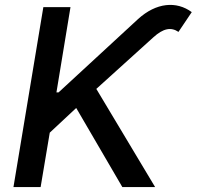

<svg xmlns="http://www.w3.org/2000/svg" viewBox="-20 -756 795 776"><path d="M34.4 0H144.2L181.1 -219.8L288 -319.6L474.4 0H606.9L369.3 -396.7L599.4 -604.8C639.9 -641.7 671.2 -647.4 701.3 -627.1L755 -707C693.5 -752.5 611.5 -746.1 537.6 -678.6L216.6 -382.5H208.1L264.9 -727.3H155.2Z"/></svg>

Font: TID UI Medium
Style: Italic
Weight: 500
Italic angle: -9.39999°
Designer: The TID Project Authors
Foundry: Bakken & Bæck
Version: Version 1.001;hotconv 1.0.109;makeotfexe 2.5.65596